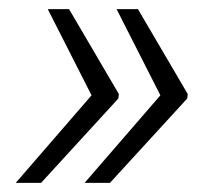

<svg xmlns="http://www.w3.org/2000/svg" viewBox="-20 -481 484 422"><path d="M85 -460.9 181.2 -271.5 14.6 -79.1H70.3L240.2 -264.6L241.2 -274.4L131.8 -460.9ZM236.3 -460.9 332.5 -271.5 166 -79.1H221.7L391.6 -264.6L392.6 -274.4L283.2 -460.9Z"/></svg>

Font: Roboto Light
Style: Italic
Weight: 300
Italic angle: -12°
Designer: Google
Version: Version 2.137; 2017